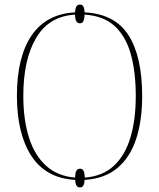

<svg xmlns="http://www.w3.org/2000/svg" viewBox="-20 -778 695 840"><path d="M330 42Q321 42 315.5 35Q310 28 309 9Q181 2 117.5 -95.5Q54 -193 54 -359Q54 -528 118 -622.5Q182 -717 308 -724Q310 -745 315.5 -751.5Q321 -758 330 -758Q339 -758 344 -751Q349 -744 350 -724Q483 -717 542.5 -623.5Q602 -530 602 -358Q602 -250 575.5 -169.5Q549 -89 493 -42.5Q437 4 350 9Q349 28 344 35Q339 42 330 42ZM309 -1Q309 -23 314.5 -31.5Q320 -40 330 -40Q340 -40 345 -31.5Q350 -23 351 -1Q429 -7 478 -52.5Q527 -98 550.5 -176Q574 -254 574 -358Q574 -464 552 -542Q530 -620 481 -664.5Q432 -709 350 -714Q349 -692 344 -684Q339 -676 330 -676Q320 -676 314.5 -684Q309 -692 308 -714Q194 -707 138 -612Q82 -517 82 -358Q82 -254 107 -175.5Q132 -97 182.5 -52Q233 -7 309 -1Z"/></svg>

Font: Noto Serif Display SemiCondensed Thin
Style: Regular
Weight: 100
Width: 4
Designer: Monotype Design Team
Foundry: Monotype Imaging Inc.
Version: Version 2.009